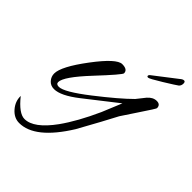

<svg xmlns="http://www.w3.org/2000/svg" viewBox="-243 -537 841 841"><g transform="rotate(45 177.0 -116.5)"><path d="M-56 116Q-8 176 27 176Q84 176 150 85Q198 18 244 -84L282 -176L135 -61Q67 -8 26 -8Q4 -8 -9 -23Q-22 -38 -22 -57Q-22 -100 52 -198.5Q126 -297 160 -297Q194 -297 194 -274Q194 -265 105.5 -170.5Q17 -76 17 -43Q17 -30 34 -30Q66 -30 162.5 -105Q259 -180 308 -229Q319 -242 339 -268Q358 -290 381 -290Q404 -290 404 -268Q404 -264 359 -197Q314 -130 312 -126Q281 -66 217 49Q120 205 23 205Q-9 205 -33 177.5Q-57 150 -56 116ZM279 -348 384 -429Q394 -438 402 -438Q410 -438 410 -426Q410 -414 402 -406Q393 -399 341 -367Q289 -335 282 -335Q275 -335 275 -340Q275 -345 279 -348Z"/></g></svg>

Font: Alex Brush
Style: Regular
Weight: 400
Designer: Robert E. Leuschke
Foundry: Robert E. Leuschke
Version: Version 1.003